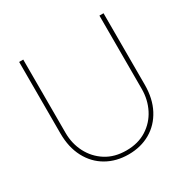

<svg xmlns="http://www.w3.org/2000/svg" viewBox="-160 -851 1004 1015"><g transform="rotate(-30 342.5 -343.5)"><path d="M343 13Q268 13 209.5 -20.5Q151 -54 118 -116.5Q85 -179 85 -264V-700H110V-253Q110 -187 138.5 -132Q167 -77 219 -44Q271 -11 343 -11Q415 -11 467 -44Q519 -77 547 -132Q575 -187 575 -253V-700H600V-264Q600 -179 567 -116.5Q534 -54 476 -20.5Q418 13 343 13Z"/></g></svg>

Font: MuseoModerno Thin
Style: Regular
Weight: 100
Designer: Pablo Cosgaya, Héctor Gatti, Marcela Romero, and the Authors of The MuseoModerno Project.
Foundry: Omnibus-Type Team
Version: Version 1.003